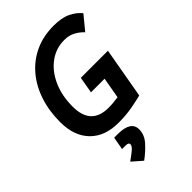

<svg xmlns="http://www.w3.org/2000/svg" viewBox="-289 -804 1194 1194"><g transform="rotate(-45 308.5 -207.0)"><path d="M289.6 9.8Q169.9 9.8 102.8 -59.1Q35.6 -127.9 35.6 -250.5Q35.6 -348.1 63 -430.7Q90.3 -513.2 142.1 -574.5Q193.8 -635.7 266.8 -669.4Q339.8 -703.1 430.7 -703.1Q502 -703.1 545.9 -681.6Q589.8 -660.2 616.7 -627L541 -534.7Q518.6 -559.6 487.3 -576.4Q456.1 -593.3 414.1 -593.3Q341.8 -593.3 283.9 -551Q226.1 -508.8 192.4 -434.3Q158.7 -359.9 158.7 -263.2Q158.7 -100.1 312 -100.1Q335.4 -100.1 356.9 -102.3Q378.4 -104.5 397.5 -107.4L421.9 -245.6H302.2L321.3 -354H559.6L500.5 -19.5Q477.1 -13.2 418.9 -1.7Q360.8 9.8 289.6 9.8ZM235.4 289.1 169.9 231.9Q205.1 207 226.3 189Q247.6 170.9 247.6 155.8Q247.6 140.6 221.2 140.6H189.5L204.6 55.7H235.4Q351.6 55.7 351.6 128.9Q351.6 176.3 317.1 215.3Q282.7 254.4 235.4 289.1Z"/></g></svg>

Font: Cascadia Mono NF SemiBold
Style: Italic
Weight: 600
Italic angle: -10°
Monospace: yes
Designer: Aaron Bell
Foundry: Saja Typeworks
Version: Version 2404.023; ttfautohint (v1.8.4)